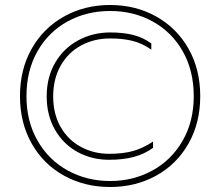

<svg xmlns="http://www.w3.org/2000/svg" viewBox="-20 -734 882 769"><path d="M60 -349Q60 -456 107 -539Q154 -622 236.5 -668Q319 -714 421 -714Q523 -714 605.5 -668Q688 -622 735 -539Q782 -456 782 -349Q782 -242 735 -159Q688 -76 605.5 -30.5Q523 15 421 15Q319 15 236.5 -30.5Q154 -76 107 -159Q60 -242 60 -349ZM756 -349Q756 -451 712 -528.5Q668 -606 591.5 -648Q515 -690 421 -690Q327 -690 250.5 -648Q174 -606 130 -528.5Q86 -451 86 -349Q86 -247 131 -169.5Q176 -92 252.5 -50.5Q329 -9 421 -9Q513 -9 589.5 -50.5Q666 -92 711 -169.5Q756 -247 756 -349ZM167 -348Q167 -424 200.5 -482Q234 -540 292.5 -572Q351 -604 421 -604Q474 -604 513.5 -594Q553 -584 586 -560V-535Q551 -560 512 -570Q473 -580 421 -580Q357 -580 305 -552Q253 -524 223 -471Q193 -418 193 -348Q193 -278 222.5 -226Q252 -174 303.5 -146Q355 -118 417 -118Q474 -118 514 -129.5Q554 -141 593 -167V-142Q559 -117 516 -105.5Q473 -94 417 -94Q348 -94 291 -125Q234 -156 200.5 -214Q167 -272 167 -348Z"/></svg>

Font: Prompt Thin
Style: Regular
Weight: 250
Designer: Katatrad Team
Foundry: CadsonDemak
Version: Version 1.001